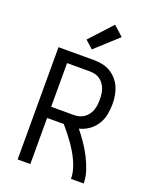

<svg xmlns="http://www.w3.org/2000/svg" viewBox="-176 -1083 952 1181"><g transform="rotate(20 300.0 -492.0)"><path d="M88 0V-735H319Q347 -735 375 -729.5Q403 -724 427 -710Q451 -696 470 -674.5Q489 -653 500 -627.5Q511 -602 515.5 -574Q520 -546 520 -518Q520 -484 513 -449.5Q506 -415 487.5 -385.5Q469 -356 440 -335.5Q411 -315 377 -307Q404 -273 428.5 -237.5Q453 -202 472.5 -164Q492 -126 506 -84.5Q520 -43 520 0H437Q437 -29 429.5 -57Q422 -85 410 -111.5Q398 -138 383 -163Q368 -188 351.5 -211.5Q335 -235 317 -257.5Q299 -280 280 -302H171V0ZM319 -375Q337 -375 354 -379.5Q371 -384 385.5 -394Q400 -404 410.5 -418.5Q421 -433 427 -449.5Q433 -466 435 -483.5Q437 -501 437 -518Q437 -536 435 -553.5Q433 -571 427 -587.5Q421 -604 410.5 -618.5Q400 -633 385.5 -643Q371 -653 354 -657Q337 -661 319 -661H171V-375ZM285 -792 234 -838 368 -984 432 -926Z"/></g></svg>

Font: Zed Sans Extended
Style: Regular
Weight: 400
Width: 7
Designer: Belleve Invis
Foundry: Belleve Invis
Version: Version 1.0.0; ttfautohint (v1.8.4)